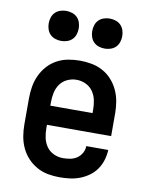

<svg xmlns="http://www.w3.org/2000/svg" viewBox="-84 -800 668 869"><g transform="rotate(10 250.0 -365.5)"><path d="M250 8Q223 8 196 3Q169 -2 145 -15.5Q121 -29 102.5 -49Q84 -69 72.5 -94Q61 -119 56.5 -146Q52 -173 52 -200V-320Q52 -347 56.5 -374Q61 -401 72.5 -426Q84 -451 102.5 -471.5Q121 -492 145 -505Q169 -518 196 -523Q223 -528 250 -528Q277 -528 304 -523Q331 -518 355 -505Q379 -492 397.5 -471.5Q416 -451 427.5 -426Q439 -401 443.5 -374Q448 -347 448 -320V-216H153V-200Q153 -178 157.5 -156.5Q162 -135 174.5 -117Q187 -99 207.5 -89.5Q228 -80 250 -80Q266 -80 283 -83Q300 -86 314 -95.5Q328 -105 336.5 -120Q345 -135 345 -152H446Q445 -128 438 -105Q431 -82 417.5 -62.5Q404 -43 384.5 -29Q365 -15 343 -6.5Q321 2 297 5Q273 8 250 8ZM347 -304V-320Q347 -342 342.5 -363.5Q338 -385 325.5 -403Q313 -421 292.5 -430.5Q272 -440 250 -440Q228 -440 207.5 -430.5Q187 -421 174.5 -403Q162 -385 157.5 -363.5Q153 -342 153 -320V-304ZM350 -601Q336 -601 322.5 -605.5Q309 -610 299.5 -619.5Q290 -629 285.5 -642.5Q281 -656 281 -670Q281 -684 285.5 -697.5Q290 -711 299.5 -720.5Q309 -730 322.5 -734.5Q336 -739 350 -739Q364 -739 377.5 -734.5Q391 -730 400.5 -720.5Q410 -711 414.5 -697.5Q419 -684 419 -670Q419 -656 414.5 -642.5Q410 -629 400.5 -619.5Q391 -610 377.5 -605.5Q364 -601 350 -601ZM150 -601Q136 -601 122.5 -605.5Q109 -610 99.5 -619.5Q90 -629 85.5 -642.5Q81 -656 81 -670Q81 -684 85.5 -697.5Q90 -711 99.5 -720.5Q109 -730 122.5 -734.5Q136 -739 150 -739Q164 -739 177.5 -734.5Q191 -730 200.5 -720.5Q210 -711 214.5 -697.5Q219 -684 219 -670Q219 -656 214.5 -642.5Q210 -629 200.5 -619.5Q191 -610 177.5 -605.5Q164 -601 150 -601Z"/></g></svg>

Font: Iosevka Term Semibold
Style: Regular
Weight: 600
Monospace: yes
Designer: Belleve Invis
Foundry: Belleve Invis
Version: Version 31.4.0